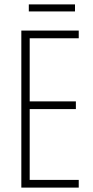

<svg xmlns="http://www.w3.org/2000/svg" viewBox="-20 -853 425 873"><path d="M321 -833H111V-801H321ZM338 0V-35H115V-357H325V-392H115V-679H338V-714H77V0Z"/></svg>

Font: Noto Sans Armenian ExtraCondensed ExtraLight
Style: Regular
Weight: 200
Width: 2
Designer: Monotype Design Team
Foundry: Monotype Imaging Inc.
Version: Version 2.008